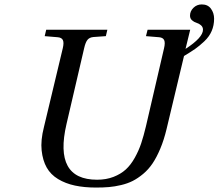

<svg xmlns="http://www.w3.org/2000/svg" viewBox="-20 -825 979 860"><path d="M187 -691.9H460.9L454.1 -663.1L398.9 -659.2Q380.9 -657.7 371.8 -646.5Q362.8 -635.3 356.9 -608.9L277.8 -269Q219.7 -20 415 -20Q455.6 -20 488.3 -32.7Q521 -45.4 543.5 -65.9Q565.9 -86.4 583.7 -118.4Q601.6 -150.4 612.5 -183.3Q623.5 -216.3 633.8 -259.8L714.8 -608.9Q720.7 -633.8 715.3 -645.3Q710 -656.7 692.9 -658.2L633.8 -663.1L641.1 -691.9H832L811 -606Q889.2 -656.7 889.2 -691.9Q889.2 -704.1 880.1 -711.9Q871.1 -719.7 860.1 -722.9Q849.1 -726.1 840.1 -734.1Q831.1 -742.2 831.1 -754.9Q831.1 -774.9 846.4 -790Q861.8 -805.2 883.8 -805.2Q911.1 -805.2 925 -785.9Q939 -766.6 939 -741.2Q939 -711.4 928.2 -686.3Q917.5 -661.1 895.3 -640.1Q873 -619.1 854.2 -606Q835.4 -592.8 804.2 -574.2L726.1 -247.1Q714.4 -198.2 698 -159.2Q681.6 -120.1 663.3 -93Q645 -65.9 621.3 -46.1Q597.7 -26.4 574.5 -14.6Q551.3 -2.9 522.5 3.9Q493.7 10.7 468 12.9Q442.4 15.1 410.2 15.1Q357.4 15.1 315.4 6.1Q273.4 -2.9 240.2 -22.9Q207 -43 189.2 -74.5Q171.4 -106 166.5 -151.1Q161.6 -196.3 176.8 -255.9L261.2 -608.9Q267.1 -633.8 261.7 -645.3Q256.3 -656.7 238.8 -658.2L180.2 -663.1Z"/></svg>

Font: Linguistics Pro
Style: Italic
Weight: 400
Italic angle: -12°
Designer: Stefan Peev, Context Ltd
Foundry: Stefan Peev, Context Ltd
Version: Version 001.000